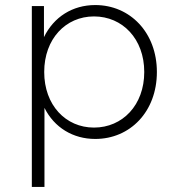

<svg xmlns="http://www.w3.org/2000/svg" viewBox="-20 -546 704 760"><path d="M357 -526C267 -526 193 -479 154 -399V-522H106V194H156V-119C195 -41 269 4 357 4C495 4 601 -104 601 -261C601 -417 495 -526 357 -526ZM352 -481C465 -481 551 -392 551 -261C551 -130 465 -41 352 -41C240 -41 155 -130 155 -261C155 -392 240 -481 352 -481Z"/></svg>

Font: Chess Sans Light
Style: Regular
Weight: 300
Designer: Wolf Bōese
Foundry: Wolf Bōese
Version: Version 7.223;Glyphs 3.3 (3306)